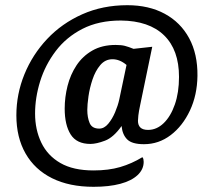

<svg xmlns="http://www.w3.org/2000/svg" viewBox="-20 -621 816 739"><path d="M340 98Q247 98 180.5 65Q114 32 78.5 -30Q43 -92 43 -177Q43 -259 74 -335Q105 -411 161.5 -471Q218 -531 296.5 -566Q375 -601 470 -601Q553 -601 614 -568Q675 -535 708 -474Q741 -413 740 -329Q739 -255 711 -195.5Q683 -136 637 -101Q591 -66 534 -66Q488 -66 469.5 -84.5Q451 -103 448 -136Q417 -92 384 -79.5Q351 -67 328 -67Q275 -67 252 -103.5Q229 -140 229 -203Q229 -247 240 -290.5Q251 -334 274.5 -369.5Q298 -405 335.5 -426.5Q373 -448 425 -448Q447 -448 460.5 -444.5Q474 -441 494 -433L566 -441L520 -219Q514 -191 512.5 -176.5Q511 -162 511 -156Q511 -139 520.5 -130Q530 -121 550 -121Q583 -121 610 -147Q637 -173 653 -219Q669 -265 669 -325Q669 -429 611.5 -485Q554 -541 445 -542Q360 -542 297.5 -510Q235 -478 194.5 -424.5Q154 -371 134.5 -308Q115 -245 115 -184Q115 -122 139 -72Q163 -22 212.5 6.5Q262 35 340 35Q398 35 442.5 22Q487 9 528 -16Q531 -13 532 -8Q533 -3 533 2Q533 31 509.5 53Q486 75 443 86.5Q400 98 340 98ZM362 -126Q381 -126 396.5 -144.5Q412 -163 423 -189Q434 -215 439 -238L467 -371Q454 -382 440.5 -387.5Q427 -393 413 -393Q385 -393 366 -370.5Q347 -348 336 -315Q325 -282 320.5 -250Q316 -218 316 -198Q316 -169 325 -147.5Q334 -126 362 -126Z"/></svg>

Font: Sansita Swashed Light
Style: Regular
Weight: 300
Designer: Pablo Cosgaya
Foundry: Omnibus-Type
Version: Version 1.003